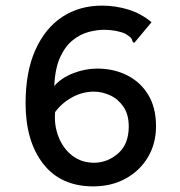

<svg xmlns="http://www.w3.org/2000/svg" viewBox="-20 -652 640 683"><path d="M312 11Q196 11 133.5 -69.5Q71 -150 71 -285Q71 -396 105.5 -473.5Q140 -551 201 -591.5Q262 -632 343 -632Q391 -632 436.5 -618Q482 -604 519 -573L464 -507L457 -499L451 -505Q450 -513 445 -518Q440 -523 426 -532Q410 -539 390.5 -542.5Q371 -546 350 -546Q325 -546 296 -538.5Q267 -531 240 -510Q213 -489 194.5 -449.5Q176 -410 173 -346Q198 -375 240.5 -391.5Q283 -408 326 -408Q385 -408 432.5 -384Q480 -360 507.5 -314.5Q535 -269 535 -203Q535 -141 506 -92.5Q477 -44 426.5 -16.5Q376 11 312 11ZM316 -73Q364 -74 401 -107Q438 -140 438 -202Q438 -245 419 -272.5Q400 -300 371.5 -313Q343 -326 314 -326Q273 -326 236 -305.5Q199 -285 176 -253Q172 -206 188.5 -164.5Q205 -123 237.5 -98Q270 -73 316 -73Z"/></svg>

Font: Inconsolata Expanded SemiBold
Style: Regular
Weight: 600
Width: 7
Monospace: yes
Designer: Raph Levien, Cyreal, Brenton Simpson
Foundry: Raph Levien, Cyreal, Google
Version: Version 3.001; ttfautohint (v1.8.2.53-6de2)